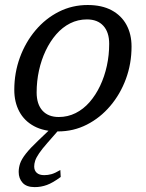

<svg xmlns="http://www.w3.org/2000/svg" viewBox="-20 -528 598 786"><path d="M339 -507.5Q397 -507.5 437 -486Q477 -464.5 497.8 -426.2Q518.5 -388 518.5 -337.5Q518.5 -267.5 495.5 -205Q472.5 -142.5 431.2 -94Q390 -45.5 335.5 -17.8Q281 10 218 10Q159.5 10 119.5 -11.5Q79.5 -33 59 -71.5Q38.5 -110 38.5 -160Q38.5 -230 61.5 -292.8Q84.5 -355.5 125.5 -404Q166.5 -452.5 221 -480Q275.5 -507.5 339 -507.5ZM220.5 -49Q257.5 -49 289.5 -65Q321.5 -81 346.8 -110Q372 -139 390 -177Q408 -215 417.5 -258.8Q427 -302.5 427 -348.5Q427 -396 403.2 -422.2Q379.5 -448.5 336 -448.5Q299 -448.5 267.2 -432.5Q235.5 -416.5 210.2 -387.5Q185 -358.5 167 -320.5Q149 -282.5 139.5 -239Q130 -195.5 130 -149.5Q130 -101.5 153.8 -75.2Q177.5 -49 220.5 -49ZM174.5 56.5Q152 82 140 99.8Q128 117.5 124 130Q120 142.5 120 153.5Q120 170 130.5 179.5Q141 189 161 189Q176 189 190.5 185Q205 181 227 168L228.5 196.5Q196 220.5 172 229.2Q148 238 122 238Q88.5 238 72.5 220.2Q56.5 202.5 56.5 176Q56.5 159 62.2 141.5Q68 124 85.8 101.2Q103.5 78.5 138 46L202.5 -15.5H237.5Z"/></svg>

Font: Newsreader 8pt
Style: Italic
Weight: 400
Italic angle: -17°
Version: Version 1.003